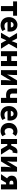

<svg xmlns="http://www.w3.org/2000/svg" viewBox="3060 -3683 637 6797"><g transform="rotate(90 3378.5 -284.5)"><path d="M195 0H373V-430H538V-569H30V-430H195Z M876 14C942 14 1020 -9 1079 -51L1020 -158C979 -134 941 -122 900 -122C828 -122 774 -154 758 -232H1092C1096 -246 1100 -277 1100 -309C1100 -464 1020 -583 856 -583C719 -583 586 -469 586 -285C586 -96 712 14 876 14ZM755 -349C767 -416 810 -447 859 -447C924 -447 949 -405 949 -349Z M1138 0H1323L1362 -90C1376 -123 1390 -156 1404 -187H1409C1427 -156 1444 -122 1461 -90L1513 0H1704L1530 -276L1694 -569H1510L1475 -482C1463 -449 1449 -416 1438 -384H1433C1417 -416 1401 -449 1386 -482L1339 -569H1148L1312 -296Z M1792 0H1970V-212H2140V0H2318V-569H2140V-367H1970V-569H1792Z M2462 0H2623L2763 -230C2781 -262 2809 -315 2828 -349H2832C2825 -279 2816 -204 2816 -148V0H2988V-569H2826L2687 -339C2670 -306 2640 -254 2622 -220H2619C2625 -289 2634 -365 2634 -421V-569H2462Z M3445 0H3623V-569H3445V-327C3426 -322 3409 -320 3385 -320C3318 -320 3291 -349 3291 -404V-569H3114V-404C3114 -243 3212 -181 3347 -181C3394 -181 3416 -183 3445 -189Z M4025 14C4091 14 4169 -9 4228 -51L4169 -158C4128 -134 4090 -122 4049 -122C3977 -122 3923 -154 3907 -232H4241C4245 -246 4249 -277 4249 -309C4249 -464 4169 -583 4005 -583C3868 -583 3735 -469 3735 -285C3735 -96 3861 14 4025 14ZM3904 -349C3916 -416 3959 -447 4008 -447C4073 -447 4098 -405 4098 -349Z M4614 14C4674 14 4746 -4 4802 -53L4733 -170C4704 -147 4670 -130 4634 -130C4565 -130 4513 -190 4513 -285C4513 -379 4562 -439 4641 -439C4665 -439 4687 -430 4713 -409L4796 -522C4753 -559 4699 -583 4630 -583C4471 -583 4331 -473 4331 -285C4331 -96 4454 14 4614 14Z M4900 0H5078V-224H5131L5259 0H5453L5262 -298L5289 -360C5310 -408 5332 -415 5360 -415C5368 -415 5375 -412 5382 -410L5409 -575C5395 -581 5379 -583 5362 -583C5277 -583 5225 -561 5178 -464L5129 -363H5078V-569H4900Z M5532 0H5693L5833 -230C5851 -262 5879 -315 5898 -349H5902C5895 -279 5886 -204 5886 -148V0H6058V-569H5896L5757 -339C5740 -306 5710 -254 5692 -220H5689C5695 -289 5704 -365 5704 -421V-569H5532Z M6460 -301C6402 -301 6374 -331 6374 -373C6374 -417 6402 -439 6460 -439H6508V-301ZM6144 0H6342L6451 -181H6508V0H6686V-569H6438C6306 -569 6199 -522 6199 -378C6199 -300 6239 -249 6294 -218Z"/></g></svg>

Font: ChiuKong Gothic MN Heavy
Style: Regular
Weight: 900
Designer: Ryoko NISHIZUKA 西塚涼子 (kana, bopomofo & ideographs); Paul D. Hunt (Latin, Greek & Cyrillic); Sandoll Communications 산돌커뮤니
Foundry: Adobe
Version: Version 1.300